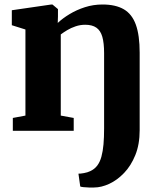

<svg xmlns="http://www.w3.org/2000/svg" viewBox="-20 -581 699 853"><path d="M397.5 252Q388 252.5 375 252Q362 251.5 351.2 250.5Q340.5 249.5 336.5 247.5L328.5 190.5Q336 191 352.8 188Q369.5 185 380.5 179.5Q399.5 171 411.8 155Q424 139 430.5 115.2Q437 91.5 439.8 60.2Q442.5 29 442.5 -10.5V-345Q442.5 -390 434.5 -417.8Q426.5 -445.5 408 -458.2Q389.5 -471 358.5 -471Q336.5 -471 315.8 -464Q295 -457 278.5 -447Q262 -437 250 -428V-67.5L307.5 -57V0H37V-57L93 -67.5V-450L32.5 -469V-535.5L208 -561H213L237.5 -540.5V-507.5L236.5 -479Q258 -499.5 289 -518.2Q320 -537 357.2 -549Q394.5 -561 435.5 -561Q493.5 -561 530 -539.8Q566.5 -518.5 583.5 -471.5Q600.5 -424.5 600.5 -347V-2.5Q600.5 60.5 581.2 108Q562 155.5 531.2 187.5Q500.5 219.5 465.2 235.8Q430 252 397.5 252Z"/></svg>

Font: Merriweather 36pt ExtraBold
Style: Regular
Weight: 800
Designer: Eben Sorkin
Foundry: Eben Sorkin
Version: Version 2.100